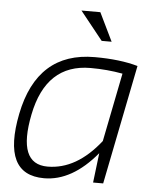

<svg xmlns="http://www.w3.org/2000/svg" viewBox="-51 -742 652 787"><g transform="rotate(5 275.0 -349.0)"><path d="M442.4 -455.1Q378.9 -466.8 310.5 -466.8Q127.4 -466.8 85.4 -255.4Q43.9 -48.8 169.4 -48.8Q288.6 -48.8 386.2 -172.9ZM402.8 0H361.3L376 -122.1Q274.4 0 159.2 0Q-15.6 0 35.2 -254.4Q86.9 -512.7 323.7 -512.7Q427.7 -512.7 501 -491.7ZM386.7 -581.5H345.7L252.4 -698.2H330.1Z"/></g></svg>

Font: Sansation Light
Style: Light Italic
Weight: 300
Designer: Bernd Montag
Version: Version 1.301